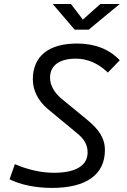

<svg xmlns="http://www.w3.org/2000/svg" viewBox="-20 -918 626 948"><path d="M237.3 9.8C405.8 9.8 498 -55.7 498 -176.8C498 -237.3 466.8 -280.3 409.2 -327.6L284.2 -430.2C247.6 -460.4 227.1 -498 227.1 -534.2C227.1 -595.2 273.4 -628.4 355 -628.4C410.2 -628.4 464.4 -606.4 512.7 -559.6L571.3 -620.6C520.5 -674.8 448.2 -703.1 360.8 -703.1C220.2 -703.1 142.1 -640.6 142.1 -525.9C142.1 -472.7 168 -419.9 215.8 -379.9L359.9 -260.7C394 -232.9 412.6 -205.1 412.6 -165.5C412.6 -100.1 353.5 -64.9 246.6 -64.9C185.5 -64.9 119.6 -79.1 53.2 -107.4L27.3 -32.7C84 -4.9 155.8 9.8 237.3 9.8ZM348.6 -771.5H418L571.3 -898.4H475.6L389.2 -821.3L330.1 -898.4H240.2Z"/></svg>

Font: Cascadia Mono SemiLight
Style: Italic
Weight: 350
Italic angle: -10°
Monospace: yes
Designer: Aaron Bell
Foundry: Saja Typeworks
Version: Version 2404.023